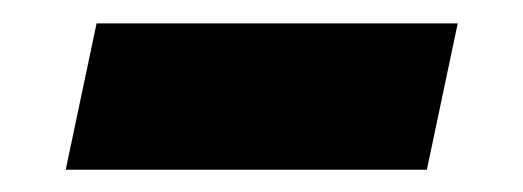

<svg xmlns="http://www.w3.org/2000/svg" viewBox="-20 -708 458 168"><path d="M37.5 -559.5 64.5 -687.5H380.5L353.5 -559.5Z"/></svg>

Font: Tourney Expanded Black
Style: Italic
Weight: 900
Width: 7
Italic angle: -12°
Designer: Tyler Finck
Foundry: Etcetera Type Co
Version: Version 1.010; ttfautohint (v1.8.3)